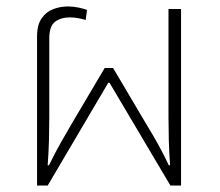

<svg xmlns="http://www.w3.org/2000/svg" viewBox="-20 -576 682 596"><path d="M95 0V-462Q95 -499 109.5 -519.5Q124 -540 146 -548Q168 -556 191 -556Q207 -556 224 -552.5Q241 -549 250 -545L246 -514Q236 -517 223 -519.5Q210 -522 197 -522Q169 -522 151 -508.5Q133 -495 133 -457V-211Q133 -179 132 -141Q131 -103 128 -63H132Q150 -100 169.5 -134.5Q189 -169 205 -196L305 -365H331L431 -196Q456 -155 473 -124Q490 -93 504 -63H508Q505 -103 504 -141Q503 -179 503 -211V-548H542V0H509L320 -319H316L128 0Z"/></svg>

Font: Noto Sans Thai ExtraLight
Style: Regular
Weight: 200
Designer: Monotype Design Team
Foundry: Monotype Imaging Inc.
Version: Version 2.001; ttfautohint (v1.8.4.7-5d5b)